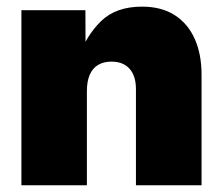

<svg xmlns="http://www.w3.org/2000/svg" viewBox="-20 -553 665 573"><path d="M239.3 -280.8V0H43.9V-522.5H234.9L235.4 -380.9H214.4Q237.3 -446.8 281.7 -490Q326.2 -533.2 403.8 -533.2Q461.4 -533.2 501 -508.1Q540.5 -482.9 561 -437.3Q581.5 -391.6 581.5 -330.1V0H385.7V-287.1Q385.7 -326.2 366.7 -347.7Q347.7 -369.1 312.5 -369.1Q289.6 -369.1 272.9 -359.4Q256.3 -349.6 247.8 -329.8Q239.3 -310.1 239.3 -280.8Z"/></svg>

Font: Inter 28pt Black
Style: Regular
Weight: 900
Designer: Rasmus Andersson
Foundry: rsms
Version: Version 4.001;git-66647c0bb